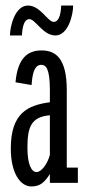

<svg xmlns="http://www.w3.org/2000/svg" viewBox="-20 -660 311 693"><path d="M160 -101C151 -67 129 -39 112 -39C92 -39 79 -70 79 -127C79 -201 92 -238 160 -244ZM94 -353C97 -404 108 -426 129 -426C145 -426 160 -414 160 -336V-291C80 -280 19 -252 19 -124C19 -34 54 13 93 13C125 13 141 -2 160 -32V0H261V-55H221V-335C221 -451 180 -478 130 -478C85 -478 44 -456 36 -363ZM244 -640H201C200 -626 198 -581 174 -581C152 -581 126 -640 81 -640C34 -640 16 -565 16 -532H59C60 -545 62 -591 86 -591C108 -591 135 -532 180 -532C226 -532 244 -606 244 -640Z"/></svg>

Font: Stint Ultra Condensed
Style: Regular
Weight: 400
Width: 1
Designer: Astigmatic (AOETI)
Foundry: Astigmatic (AOETI)
Version: Version 1.000